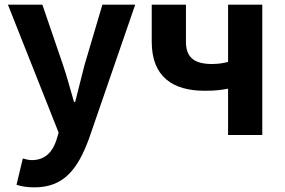

<svg xmlns="http://www.w3.org/2000/svg" viewBox="-20 -580 1226 825"><path d="M14 -560 232 -10 222 23C206 72 174 108 117 108C104 108 88 104 78 101L51 214C73 221 95 225 128 225C253 225 313 149 362 17L561 -560H420L343 -300C330 -248 316 -194 303 -142H298C282 -196 268 -250 251 -300L162 -560Z M632 -560V-400C632 -249 724 -190 859 -190C906 -190 928 -193 960 -199V0H1107V-560H960V-314C937 -308 917 -305 890 -305C812 -305 779 -336 779 -400V-560Z"/></svg>

Font: Noto Sans KR Bold
Style: Regular
Weight: 700
Designer: Ryoko NISHIZUKA  (kana & ideographs); Paul D. Hunt (Latin, Greek & Cyrillic); Wenlong ZHANG  (bopomofo); Sandoll Communi
Foundry: Adobe Systems Incorporated
Version: Version 1.004;PS 1.004;hotconv 1.0.82;makeotf.lib2.5.63406